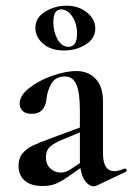

<svg xmlns="http://www.w3.org/2000/svg" viewBox="-20 -645 464 673"><path d="M418 -54Q422 -54 423.5 -49.5Q425 -45 421 -43L318 6Q312 8 308 8Q293 8 279.5 -9Q266 -26 262 -56L216 -24Q192 -7 173 0Q154 7 130 7Q88 7 66.5 -12Q45 -31 45 -64Q45 -91 59.5 -108Q74 -125 95.5 -135Q117 -145 163 -162L260 -198V-258Q260 -321 247.5 -349Q235 -377 208 -377Q175 -377 160.5 -352.5Q146 -328 143 -298Q137 -246 92 -246Q70 -246 59.5 -256Q49 -266 49 -282Q49 -310 82.5 -336.5Q116 -363 163.5 -379.5Q211 -396 247 -396Q290 -396 315.5 -368.5Q341 -341 341 -289V-108Q341 -45 381 -45Q395 -45 416 -54ZM260 -73V-82V-181L200 -156Q174 -146 157.5 -132.5Q141 -119 141 -94Q141 -69 156.5 -54.5Q172 -40 194 -40Q211 -40 231 -54ZM104 -547Q104 -583 138 -604Q172 -625 214 -625Q255 -625 284.5 -601.5Q314 -578 314 -545Q314 -510 280.5 -489Q247 -468 204 -468Q159 -468 131.5 -491.5Q104 -515 104 -547ZM250 -527Q250 -562 233.5 -587Q217 -612 194 -612Q167 -612 167 -567Q167 -534 181.5 -507.5Q196 -481 220 -481Q250 -481 250 -527Z"/></svg>

Font: Cormorant Garamond SemiBold
Style: Regular
Weight: 600
Designer: Christian Thalmann (Catharsis Fonts)
Version: Version 3.000